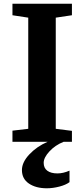

<svg xmlns="http://www.w3.org/2000/svg" viewBox="-20 -763 452 1033"><path d="M132 -668 47 -681V-743H367V-681L280 -668V-70L367 -59V0H322Q277 18 246 51.5Q215 85 215 113Q215 141 234.5 155.5Q254 170 289 170Q320 170 354 155V217Q334 232 299 241Q264 250 232 250Q173 250 135.5 224.5Q98 199 98 152Q98 110 138 67.5Q178 25 236 0H47V-60L132 -70Z"/></svg>

Font: Koeln Type Serif
Style: Bold
Weight: 700
Designer: Eben Sorkin
Foundry: Eben Sorkin
Version: Version 2.002